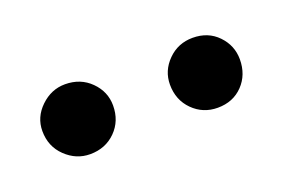

<svg xmlns="http://www.w3.org/2000/svg" viewBox="-32 -772 328 222"><g transform="rotate(-20 131.5 -661.0)"><path d="M53 -618Q72 -618 84.5 -630.5Q97 -643 97 -662Q97 -679 84.5 -691.5Q72 -704 53 -704Q36 -704 23 -691.5Q10 -679 10 -662Q10 -643 23 -630.5Q36 -618 53 -618ZM210 -618Q229 -618 241 -630.5Q253 -643 253 -662Q253 -679 241 -691.5Q229 -704 210 -704Q192 -704 179.5 -691.5Q167 -679 167 -662Q167 -643 179.5 -630.5Q192 -618 210 -618Z"/></g></svg>

Font: Catamaran Thin Light
Style: Regular
Weight: 300
Version: Version 2.000